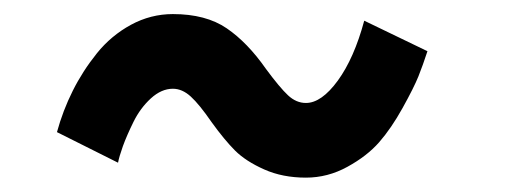

<svg xmlns="http://www.w3.org/2000/svg" viewBox="-20 -386 711 270"><path d="M492.2 -356.9Q478 -304.2 455.1 -272.7Q432.1 -241.2 410.2 -241.2Q396.5 -241.2 385 -252Q373.5 -262.7 354 -289.1Q328.1 -326.2 298.8 -346.2Q269.5 -366.2 223.1 -366.2Q191.9 -366.2 164.1 -351.1Q136.2 -335.9 116.2 -311Q96.2 -286.1 82.3 -258.3Q68.4 -230.5 60.1 -200.2L146 -157.2Q147.5 -165.5 152.8 -180.4Q158.2 -195.3 167.7 -214.6Q177.2 -233.9 192.1 -247.6Q207 -261.2 223.1 -261.2Q236.3 -261.2 248.3 -250.2Q260.3 -239.3 277.8 -213.9Q295.4 -189.5 310.5 -174.3Q325.7 -159.2 351.6 -147.7Q377.4 -136.2 410.2 -136.2Q440.9 -136.2 468.5 -151.4Q496.1 -166.5 513.2 -186Q530.3 -205.6 546.1 -234.1Q562 -262.7 568.4 -278.6Q574.7 -294.4 581.1 -314Z"/></svg>

Font: Comic Neue Angular
Style: Bold
Weight: 700
Designer: Craig Rozynski
Foundry: Craig Rozynski
Version: Version 2.003